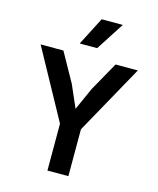

<svg xmlns="http://www.w3.org/2000/svg" viewBox="-134 -1024 918 1116"><g transform="rotate(15 325.0 -465.5)"><path d="M260 0V-282L32 -698H169L266 -524L325 -389L386 -525L483 -698H617L386 -282V0ZM250 -762 337 -931H464L355 -762Z"/></g></svg>

Font: Azeret Mono Medium
Style: Regular
Weight: 500
Designer: Martin Vácha
Foundry: Displaay
Version: Version 1.002